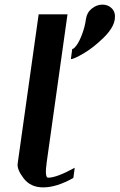

<svg xmlns="http://www.w3.org/2000/svg" viewBox="-20 -812 518 832"><path d="M272.5 -750 182.6 -110.4Q172.9 -42 188.5 -42Q225.6 -42 303.7 -85L297.9 -41Q225.6 0 167 0Q112.3 0 82.5 -39.1Q52.7 -78.1 56.6 -103.5L147.5 -750ZM423.8 -792Q449.2 -792 465.3 -774.9Q481.4 -757.8 477.5 -729.5Q472.7 -691.4 428.7 -648.4Q384.8 -605.5 342.3 -580.6Q299.8 -555.7 287.1 -555.7L293 -599.6Q299.8 -599.6 312 -616.2Q324.2 -632.8 335.9 -664.1Q347.7 -695.3 352.5 -729.5Q356.4 -757.8 377.9 -774.9Q399.4 -792 423.8 -792Z"/></svg>

Font: okolaks
Style: BoldItalic
Weight: 600
Width: 8
Italic angle: -8°
Version: Version 000.6.0